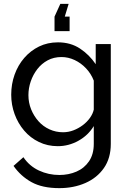

<svg xmlns="http://www.w3.org/2000/svg" viewBox="-20 -750 664 993"><path d="M279 6Q226 6 181.5 -15.5Q137 -37 105 -74.5Q73 -112 55.5 -160Q38 -208 38 -260Q38 -315 55.5 -364Q73 -413 105.5 -450.5Q138 -488 182 -509.5Q226 -531 280 -531Q345 -531 393.5 -499Q442 -467 475 -418V-522H553V-6Q553 68 517.5 119Q482 170 421.5 196.5Q361 223 287 223Q199 223 143 192Q87 161 50 108L101 63Q132 109 181.5 132Q231 155 287 155Q335 155 375.5 137.5Q416 120 440.5 84Q465 48 465 -6V-98Q436 -50 385.5 -22Q335 6 279 6ZM306 -66Q334 -66 360 -76Q386 -86 408 -102.5Q430 -119 445 -140Q460 -161 465 -183V-333Q451 -369 425 -396.5Q399 -424 366 -439.5Q333 -455 298 -455Q258 -455 226.5 -438Q195 -421 173 -392.5Q151 -364 139 -329Q127 -294 127 -258Q127 -219 141 -184.5Q155 -150 179 -123Q203 -96 236 -81Q269 -66 306 -66ZM335 -730 315 -664H340V-589H262V-664L292 -730Z"/></svg>

Font: Raleway Thin Medium
Style: Regular
Weight: 500
Version: Version 4.026